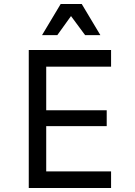

<svg xmlns="http://www.w3.org/2000/svg" viewBox="-20 -948 680 968"><path d="M213 -612V-392H518V-312H213V-84H540V0H125V-696H540V-612ZM286 -928H392L486 -771H409L338 -867L269 -771H192Z"/></svg>

Font: Amiko
Style: Regular
Weight: 400
Designer: Pablo Impallari, Rodrigo Fuenzalida, Andres Torresi
Foundry: Impallari Type
Version: Version 1.001; ttfautohint (v1.3)